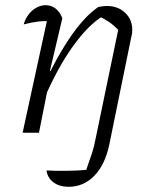

<svg xmlns="http://www.w3.org/2000/svg" viewBox="-20 -511 593 739"><path d="M244 208Q209 208 186 191Q163 174 159 145Q192 147 234.5 146.5Q277 146 312 143Q316 130 321.5 115Q327 100 334.5 77.5Q342 55 349 18L442 -430L486 -372L401 44Q385 122 343.5 165Q302 208 244 208ZM67 0 167 -460 178 -429Q152 -431 126.5 -428Q101 -425 71 -417Q78 -440 91 -456.5Q104 -473 121 -482Q138 -491 156 -491Q177 -491 193.5 -478.5Q210 -466 220 -441L172 -238L177 -237L130 0ZM148 -126 136 -154Q162 -215 189.5 -266.5Q217 -318 245 -360Q273 -402 301 -433Q329 -464 358 -484Q368 -486 376 -487Q384 -488 391 -488Q434 -488 461.5 -462Q489 -436 489 -397Q489 -391 488.5 -384.5Q488 -378 486 -372L441 -390Q418 -414 400.5 -426Q383 -438 359 -449L378 -450Q321 -417 260.5 -332.5Q200 -248 148 -126Z"/></svg>

Font: Piazzolla 8pt ExtraLight
Style: Italic
Weight: 250
Italic angle: -11.3°
Designer: Juan Pablo del Peral
Foundry: Huerta Tipografica
Version: Version 2.001